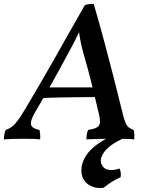

<svg xmlns="http://www.w3.org/2000/svg" viewBox="-48 -702 759 971"><path d="M-28 3Q-28 -10 -26 -22Q-24 -34 -19 -45Q-1 -51 13 -61.5Q27 -72 43 -94Q59 -116 82 -155Q117 -214 153 -275.5Q189 -337 225.5 -401.5Q262 -466 300.5 -534.5Q339 -603 381 -676Q392 -680 403.5 -681Q415 -682 426 -682Q453 -590 477.5 -498.5Q502 -407 525 -317.5Q548 -228 569 -142Q578 -103 586 -83.5Q594 -64 604 -57Q614 -50 628 -45Q631 -34 631.5 -22Q632 -10 631 3Q615 1 592.5 0.5Q570 0 549 0Q528 0 513 0Q500 0 485 0Q470 0 453.5 0.5Q437 1 420.5 1.5Q404 2 389 3Q389 -10 391 -22.5Q393 -35 398 -45Q441 -51 452 -66.5Q463 -82 452 -127Q434 -204 415 -280.5Q396 -357 374 -432Q365 -464 359.5 -492Q354 -520 349 -558H360Q343 -520 328 -490.5Q313 -461 294 -427Q256 -356 216.5 -285.5Q177 -215 135 -144Q114 -109 109.5 -89Q105 -69 116 -59.5Q127 -50 152 -45Q154 -34 155 -22Q156 -10 155 3Q139 1 123 0.5Q107 0 90.5 0Q74 0 58 0Q32 0 12.5 0.5Q-7 1 -28 3ZM155 -205 178 -260H438L442 -211Q397 -211 347.5 -210.5Q298 -210 248 -209Q198 -208 155 -205ZM534 -23 571 0Q516 26 491 52.5Q466 79 462 105Q460 126 473.5 142Q487 158 516 158Q524 158 535 156Q546 154 556 150Q561 159 562.5 170.5Q564 182 562 194Q540 204 518.5 217Q497 230 477 247Q473 248 468 248.5Q463 249 457 249Q433 249 409.5 237.5Q386 226 373 202Q360 178 365 140Q370 112 387.5 84.5Q405 57 441 30Q477 3 534 -23Z"/></svg>

Font: Vollkorn Medium
Style: Italic
Weight: 500
Italic angle: -11°
Designer: Friedrich Althausen
Foundry: Friedrich Althausen
Version: Version 5.000